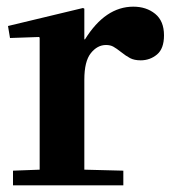

<svg xmlns="http://www.w3.org/2000/svg" viewBox="-20 -556 512 576"><path d="M233 -47 350 -44V0H19V-44L99 -47V-443L97 -445L10 -442L4 -478L229 -532L233 -530V-438H235Q296 -536 380 -536Q419 -536 445.5 -514.5Q472 -493 472 -450Q472 -410 451 -392.5Q430 -375 402 -375Q383 -375 370.5 -381.5Q358 -388 343 -400Q329 -411 320 -416Q311 -421 298 -421Q272 -421 252.5 -396.5Q233 -372 233 -317Z"/></svg>

Font: Minipax
Style: Bold
Weight: 600
Designer: Raphaël Ronot, Igor Stepanchenko (Cyrillic)
Foundry: steppetype
Version: Version 1.002